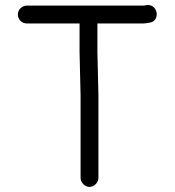

<svg xmlns="http://www.w3.org/2000/svg" viewBox="-20 -669 685 753"><path d="M85 -577H292V-465C292 -438 294 -407 294 -380C294 -355 296 -320 296 -296V29C296 47 313 64 331 64C349 64 366 47 366 29V-295C366 -320 364 -357 364 -381C364 -407 362 -439 362 -465V-577H541C550 -577 558 -579 566 -580C611 -586 600 -655 555 -649C551 -648 546 -647 541 -647H85C66 -647 50 -631 50 -612C50 -593 66 -577 85 -577Z"/></svg>

Font: Electronic
Style: Bd
Weight: 700
Version: Version 1.011